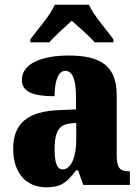

<svg xmlns="http://www.w3.org/2000/svg" viewBox="-20 -786 594 816"><path d="M109 -619V-606H190C209 -630 257 -672 285 -698C312 -674 368 -625 382 -606H462V-619C435 -657 377 -721 358 -766H213C194 -721 137 -657 109 -619ZM176 10C239 10 263 -9 303 -62H312L334 0H532V-58H528C488 -58 476 -74 476 -128V-381C476 -506 408 -550 272 -550C164 -550 73 -519 73 -446C73 -397 118 -377 212 -377C212 -447 230 -485 257 -485C288 -485 303 -449 303 -374V-321L231 -318C101 -313 36 -264 36 -154C36 -42 99 10 176 10ZM246 -66C222 -66 212 -96 212 -151C212 -221 228 -256 277 -261L304 -264V-191C304 -116 281 -66 246 -66Z"/></svg>

Font: Noto Serif Georgian Condensed Black
Style: Regular
Weight: 900
Width: 3
Designer: Monotype Design Team, Akaki Razmadze
Foundry: Google LLC
Version: Version 2.003